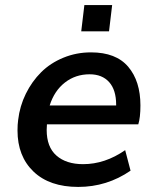

<svg xmlns="http://www.w3.org/2000/svg" viewBox="-20 -718 618 749"><path d="M519.5 -232.9H163.1Q162.1 -217.3 162.1 -210.9Q162.1 -144.5 200.2 -111.1Q238.3 -77.6 304.2 -77.6Q389.6 -77.6 468.3 -132.3L489.3 -52.2Q397 11.2 285.2 11.2Q173.3 11.2 110.8 -48.6Q48.3 -108.4 48.3 -209Q48.3 -232.4 50.8 -250Q57.1 -304.2 80.8 -352.3Q104.5 -400.4 140.6 -436.3Q176.8 -472.2 227.3 -492.9Q277.8 -513.7 335 -513.7Q432.6 -513.7 480.2 -457.5Q527.8 -401.4 527.8 -306.6Q527.8 -259.3 519.5 -232.9ZM173.8 -306.6H433.1V-309.6Q433.1 -367.2 405.8 -397.7Q378.4 -428.2 329.6 -428.2Q274.4 -428.2 233.2 -396Q191.9 -363.8 173.8 -306.6ZM296.9 -595.7 309.1 -698.2H417.5L405.3 -595.7Z"/></svg>

Font: Muli
Style: Semi-BoldItalic
Weight: 600
Italic angle: -7°
Designer: Vernon Adams
Foundry: newtypography
Version: Version 2.0; ttfautohint (v1.00rc1.2-2d82) -l 8 -r 50 -G 200